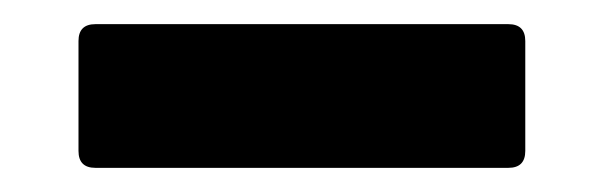

<svg xmlns="http://www.w3.org/2000/svg" viewBox="-20 -346 500 159"><path d="M59 -207Q45 -207 45 -221V-312Q45 -326 59 -326H401Q415 -326 415 -312V-221Q415 -207 401 -207Z"/></svg>

Font: Sofia Sans Semi Condensed Black
Style: Regular
Weight: 900
Designer: Botio Nikoltchev, Ani Petrova
Foundry: lettersoup
Version: Version 4.100; ttfautohint (v1.8.4.7-5d5b)